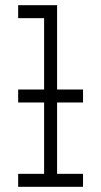

<svg xmlns="http://www.w3.org/2000/svg" viewBox="-20 -720 390 740"><path d="M50 0H300V-50H200V-325H300V-375H200V-700H50V-650H150V-375H50V-325H150V-50H50Z"/></svg>

Font: LS-VG5000 Light
Style: Regular
Weight: 400
Designer: Justin Bihan, 2021
Foundry: Justin Bihan, 2021
Version: Version 1.000;Glyphs 3.1.2 (3151)